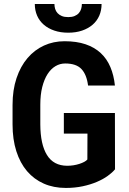

<svg xmlns="http://www.w3.org/2000/svg" viewBox="-20 -926 640 956"><path d="M552.7 -83Q539.6 -66.9 516.6 -50.3Q493.7 -33.7 462.2 -20.3Q430.7 -6.8 391.6 1.5Q352.5 9.8 307.6 9.8Q247.1 9.8 198.2 -11.7Q149.4 -33.2 114.7 -73.7Q80.1 -114.3 61.3 -173.1Q42.5 -231.9 42.5 -306.6V-403.3Q42.5 -478 62.3 -536.9Q82 -595.7 116.9 -636.7Q151.9 -677.7 199 -699.2Q246.1 -720.7 301.3 -720.7Q361.3 -720.7 406 -705.6Q450.7 -690.4 481.4 -661.9Q512.2 -633.3 529.5 -592.3Q546.9 -551.3 552.2 -500H418.5Q411.6 -554.7 385.5 -582.3Q359.4 -609.9 304.7 -609.9Q278.3 -609.9 255.9 -596.4Q233.4 -583 216.8 -557.1Q200.2 -531.2 190.4 -492.9Q180.7 -454.6 180.7 -404.3V-306.6Q181.2 -207 213.9 -154.1Q246.6 -101.1 314 -100.6Q330.1 -100.6 345.7 -103Q361.3 -105.5 375 -109.9Q388.7 -114.3 399.2 -119.9Q409.7 -125.5 415 -131.8L415.5 -260.7H297.9V-363.3H552.2ZM485.8 -906.2Q485.8 -874.5 474.4 -848.1Q462.9 -821.8 441.2 -803Q419.4 -784.2 388.7 -773.7Q357.9 -763.2 319.8 -763.2Q281.2 -763.2 250.5 -773.7Q219.7 -784.2 198 -803Q176.3 -821.8 164.8 -848.1Q153.3 -874.5 153.3 -906.2H251Q251 -893.6 254.6 -881.6Q258.3 -869.6 266.6 -860.6Q274.9 -851.6 287.8 -846.2Q300.8 -840.8 319.8 -840.8Q338.4 -840.8 351.3 -846.2Q364.3 -851.6 372.3 -860.6Q380.4 -869.6 384 -881.6Q387.7 -893.6 387.7 -906.2Z"/></svg>

Font: Roboto Mono
Style: Bold
Weight: 700
Designer: Google
Version: Version 2.000985; 2015; ttfautohint (v1.3)